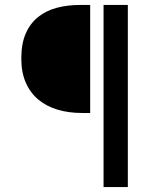

<svg xmlns="http://www.w3.org/2000/svg" viewBox="-20 -675 640 775"><path d="M310 -219Q258 -219 213.5 -232Q169 -245 136 -272Q103 -299 84.5 -340.5Q66 -382 66 -439Q66 -499 84 -540Q102 -581 134 -606.5Q166 -632 209 -643.5Q252 -655 302 -655H344V-219ZM398 80V-655H496V80Z"/></svg>

Font: Source Code Pro Medium
Style: Regular
Weight: 500
Monospace: yes
Designer: Paul D. Hunt, Teo Tuominen
Foundry: Adobe Systems Incorporated
Version: Version 2.030;PS 1.000;hotconv 16.6.51;makeotf.lib2.5.65220